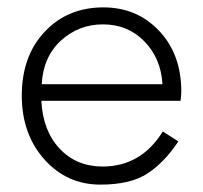

<svg xmlns="http://www.w3.org/2000/svg" viewBox="-20 -490 549 520"><path d="M39 -231Q39 -338 101 -404Q163 -470 260 -470Q351 -470 411 -406.5Q471 -343 471 -242Q471 -233 469 -217H92Q96 -136 141.5 -87.5Q187 -39 258 -39Q362 -39 421 -134L463 -107Q426 -51 380 -20.5Q334 10 252 10Q161 10 100 -58.5Q39 -127 39 -231ZM420 -262Q416 -332 371 -378Q326 -424 259 -424Q193 -424 145 -380Q97 -336 93 -262Z"/></svg>

Font: Renner* Light
Style: Light
Weight: 300
Version: Version 003.000 ; ttfautohint (v0.97) -l 8 -r 50 -G 200 -x 1